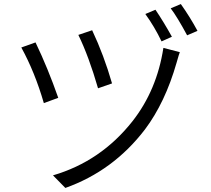

<svg xmlns="http://www.w3.org/2000/svg" viewBox="-20 -872 1040 946"><path d="M434 -723Q492 -600 532 -461L463 -437Q418 -593 366 -700ZM866 -615Q863 -609 850 -563Q794 -367 694 -234Q538 -30 302 54L241 -8Q477 -77 633 -275Q753 -428 785 -636ZM155 -663Q216 -536 267 -390L196 -364Q152 -516 85 -638ZM746 -824Q787 -763 827 -691L776 -668Q741 -741 696 -803ZM871 -852Q917 -787 953 -720L902 -698Q853 -789 821 -831Z"/></svg>

Font: Source Han Sans CN Normal
Style: Regular
Weight: 350
Designer: Ryoko NISHIZUKA 西塚涼子 (kana, bopomofo & ideographs); Paul D. Hunt (Latin, Greek & Cyrillic); Sandoll Communications 산돌커뮤니
Foundry: Adobe
Version: Version 2.004;hotconv 1.0.118;makeotfexe 2.5.65603